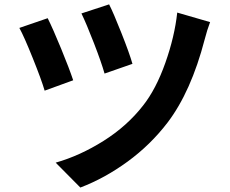

<svg xmlns="http://www.w3.org/2000/svg" viewBox="-20 -799 1040 867"><path d="M472.7 -779.3Q492.2 -741.2 528.3 -649.9Q564.5 -558.6 578.1 -510.7L452.1 -466.8Q438.5 -515.6 404.3 -604Q370.1 -692.4 347.7 -738.3ZM780.3 -742.2 928.7 -699.2Q915 -663.1 904.3 -621.1Q842.8 -384.8 736.3 -245.1Q659.2 -144.5 556.2 -69.3Q453.1 5.9 342.8 47.9L231.4 -64.5Q340.8 -95.7 447.3 -162.6Q553.7 -229.5 626 -322.3Q684.6 -396.5 726.6 -515.1Q768.6 -633.8 780.3 -742.2ZM195.3 -716.8Q218.8 -669.9 255.9 -579.6Q293 -489.3 310.5 -436.5L181.6 -389.6Q167 -439.5 127.9 -536.6Q88.9 -633.8 67.4 -672.9Z"/></svg>

Font: Nasu
Style: Bold
Weight: 700
Designer: Ryoko NISHIZUKA (kana &amp; ideographs); Paul D. Hunt (Latin, Greek &amp; Cyrillic); Wenlong ZHANG (bopomofo); Sandoll C
Version: Version 2014.1215